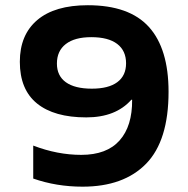

<svg xmlns="http://www.w3.org/2000/svg" viewBox="-20 -699 714 728"><path d="M293 8.8Q193.8 8.8 106 -22V-147Q197.8 -111.8 288.1 -111.8Q384.8 -111.8 433.3 -166.3Q481.9 -220.7 481 -320.8H478Q418.9 -253.9 307.1 -253.9Q185.5 -253.9 120.4 -306.6Q55.2 -359.4 55.2 -464.8Q55.2 -566.9 121.3 -623Q187.5 -679.2 313 -679.2Q470.2 -679.2 544.7 -596.7Q619.1 -514.2 619.1 -351.1Q619.1 -165.5 534.2 -78.4Q449.2 8.8 293 8.8ZM195.8 -458Q195.8 -411.6 229.7 -387.2Q263.7 -362.8 328.1 -362.8Q391.6 -362.8 424.8 -387.5Q458 -412.1 458 -459Q458 -506.8 424.3 -532.5Q390.6 -558.1 326.2 -558.1Q263.2 -558.1 229.5 -532Q195.8 -505.9 195.8 -458Z"/></svg>

Font: LT Wave Text Bold
Style: Regular
Weight: 700
Designer: Daniel Lyons
Version: Version 2.5 (Glyphs App)